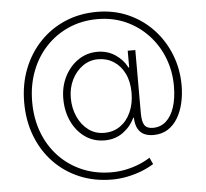

<svg xmlns="http://www.w3.org/2000/svg" viewBox="-59 -762 1094 1019"><g transform="rotate(-5 488.0 -253.0)"><path d="M497.6 193.4Q403.3 193.4 324.7 160.2Q246.1 127 188.5 66.9Q130.9 6.8 99.4 -75Q67.9 -156.7 67.9 -253.9Q67.9 -350.6 99.6 -431.9Q131.3 -513.2 188.7 -573.5Q246.1 -633.8 323.7 -667Q401.4 -700.2 494.1 -700.2Q585 -700.2 660.9 -666.3Q736.8 -632.3 792.2 -573Q847.7 -513.7 877.9 -436.5Q908.2 -359.4 908.2 -272.9Q908.2 -223.1 897.7 -178.2Q887.2 -133.3 866.2 -98.4Q845.2 -63.5 813 -43.2Q780.8 -22.9 736.3 -22.9Q709 -22.9 688 -32.5Q667 -42 654.5 -64.2Q642.1 -86.4 640.6 -123.5H637.2Q616.2 -77.6 574.5 -47.4Q532.7 -17.1 476.6 -17.1Q417.5 -17.1 372.3 -49.1Q327.1 -81.1 301.8 -135Q276.4 -189 276.4 -255.9Q276.4 -321.3 303.2 -374Q330.1 -426.8 375.7 -457.8Q421.4 -488.8 478 -488.8Q531.2 -488.8 572.8 -461.2Q614.3 -433.6 635.7 -391.1H639.2V-480.5H679.7V-143.6Q679.7 -98.6 692.6 -79.8Q705.6 -61 736.8 -61Q777.8 -61 806.9 -86.7Q835.9 -112.3 851.6 -160.2Q867.2 -208 867.2 -272.9Q867.2 -352.1 840.1 -422.1Q813 -492.2 762.7 -546.1Q712.4 -600.1 644 -630.9Q575.7 -661.6 493.2 -661.6Q410.2 -661.6 340.3 -631.1Q270.5 -600.6 218.8 -545.7Q167 -490.7 138.7 -416Q110.4 -341.3 110.4 -253.4Q110.4 -164.6 138.7 -90.1Q167 -15.6 219.2 39.3Q271.5 94.2 342.5 124.5Q413.6 154.8 498.5 154.8Q537.6 154.8 575 147Q612.3 139.2 645.5 125.7Q678.7 112.3 704.6 95.2L721.2 130.4Q690.9 149.4 654.1 163.6Q617.2 177.7 577.4 185.5Q537.6 193.4 497.6 193.4ZM477.5 -57.1Q526.4 -57.1 562.7 -82.5Q599.1 -107.9 619.6 -153.1Q640.1 -198.2 640.1 -256.8Q640.1 -315.9 619.1 -358.9Q598.1 -401.9 561.5 -425.5Q524.9 -449.2 478.5 -449.2Q432.6 -449.2 396 -423.1Q359.4 -397 337.9 -353.5Q316.4 -310.1 316.4 -256.8Q316.4 -202.6 336.9 -157Q357.4 -111.3 393.6 -84.2Q429.7 -57.1 477.5 -57.1Z"/></g></svg>

Font: Inter ExtraLight
Style: Regular
Weight: 250
Designer: Rasmus Andersson
Foundry: rsms
Version: Version 4.001;git-66647c0bb